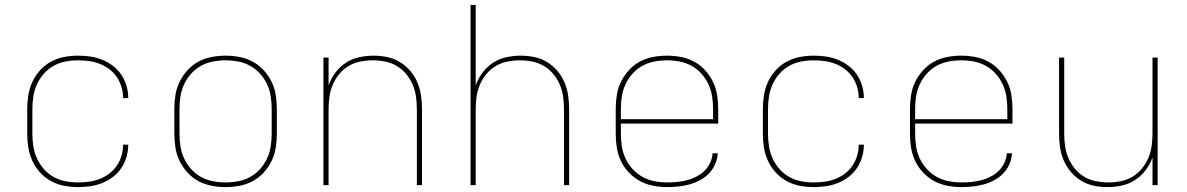

<svg xmlns="http://www.w3.org/2000/svg" viewBox="-20 -755 4840 783"><path d="M298 8Q269 8 241 2.5Q213 -3 188 -16.5Q163 -30 143.5 -51.5Q124 -73 112 -99Q100 -125 95.5 -153.5Q91 -182 91 -210V-310Q91 -338 95.5 -366.5Q100 -395 112 -421Q124 -447 143.5 -468.5Q163 -490 188 -503.5Q213 -517 241 -522.5Q269 -528 298 -528Q323 -528 348 -524.5Q373 -521 396.5 -511.5Q420 -502 440.5 -486.5Q461 -471 475 -450Q489 -429 496 -404.5Q503 -380 503 -355H482Q482 -378 475.5 -400Q469 -422 456.5 -440.5Q444 -459 425.5 -473Q407 -487 386 -495Q365 -503 342.5 -506Q320 -509 298 -509Q272 -509 246.5 -504Q221 -499 198.5 -486.5Q176 -474 158.5 -454Q141 -434 130.5 -410.5Q120 -387 116 -361.5Q112 -336 112 -310V-210Q112 -184 116 -158.5Q120 -133 130.5 -109.5Q141 -86 158.5 -66Q176 -46 198.5 -33.5Q221 -21 246.5 -16Q272 -11 298 -11Q320 -11 342.5 -14Q365 -17 386 -25Q407 -33 425.5 -47Q444 -61 456.5 -79.5Q469 -98 475.5 -120Q482 -142 482 -165H503Q503 -140 496 -115.5Q489 -91 475 -70Q461 -49 440.5 -33.5Q420 -18 396.5 -8.5Q373 1 348 4.5Q323 8 298 8Z M900 8Q871 8 842.5 2.5Q814 -3 789 -16.5Q764 -30 744.5 -51.5Q725 -73 712.5 -98.5Q700 -124 695.5 -152.5Q691 -181 691 -210V-310Q691 -339 695.5 -367.5Q700 -396 712.5 -421.5Q725 -447 744.5 -468.5Q764 -490 789 -503.5Q814 -517 842.5 -522.5Q871 -528 900 -528Q929 -528 957.5 -522.5Q986 -517 1011 -503.5Q1036 -490 1055.5 -468.5Q1075 -447 1087.5 -421.5Q1100 -396 1104.5 -367.5Q1109 -339 1109 -310V-210Q1109 -181 1104.5 -152.5Q1100 -124 1087.5 -98.5Q1075 -73 1055.5 -51.5Q1036 -30 1011 -16.5Q986 -3 957.5 2.5Q929 8 900 8ZM900 -11Q926 -11 952 -16Q978 -21 1000.5 -33.5Q1023 -46 1040.5 -65.5Q1058 -85 1069 -108.5Q1080 -132 1084 -158Q1088 -184 1088 -210V-310Q1088 -336 1084 -362Q1080 -388 1069 -411.5Q1058 -435 1040.5 -454.5Q1023 -474 1000.5 -486.5Q978 -499 952 -504Q926 -509 900 -509Q874 -509 848 -504Q822 -499 799.5 -486.5Q777 -474 759.5 -454.5Q742 -435 731 -411.5Q720 -388 716 -362Q712 -336 712 -310V-210Q712 -184 716 -158Q720 -132 731 -108.5Q742 -85 759.5 -65.5Q777 -46 799.5 -33.5Q822 -21 848 -16Q874 -11 900 -11Z M1299 0V-520H1320V-407Q1330 -435 1348 -459Q1366 -483 1390.5 -499Q1415 -515 1444.5 -521.5Q1474 -528 1503 -528Q1531 -528 1558.5 -522.5Q1586 -517 1610 -502.5Q1634 -488 1652.5 -466.5Q1671 -445 1682 -419Q1693 -393 1697 -365.5Q1701 -338 1701 -310V0H1680V-310Q1680 -335 1676.5 -360.5Q1673 -386 1663 -409.5Q1653 -433 1636.5 -453Q1620 -473 1598 -486Q1576 -499 1550.5 -504Q1525 -509 1500 -509Q1475 -509 1449.5 -504Q1424 -499 1402 -486Q1380 -473 1363.5 -453Q1347 -433 1337 -409.5Q1327 -386 1323.5 -360.5Q1320 -335 1320 -310V0Z M1899 0V-735H1920V-407Q1930 -435 1948 -459Q1966 -483 1990.5 -499Q2015 -515 2044.5 -521.5Q2074 -528 2103 -528Q2131 -528 2158.5 -522.5Q2186 -517 2210 -502.5Q2234 -488 2252.5 -466.5Q2271 -445 2282 -419Q2293 -393 2297 -365.5Q2301 -338 2301 -310V0H2280V-310Q2280 -335 2276.5 -360.5Q2273 -386 2263 -409.5Q2253 -433 2236.5 -453Q2220 -473 2198 -486Q2176 -499 2150.5 -504Q2125 -509 2100 -509Q2075 -509 2049.5 -504Q2024 -499 2002 -486Q1980 -473 1963.5 -453Q1947 -433 1937 -409.5Q1927 -386 1923.5 -360.5Q1920 -335 1920 -310V0Z M2701 8Q2672 8 2643.5 2.5Q2615 -3 2590 -16.5Q2565 -30 2545 -51Q2525 -72 2512.5 -98Q2500 -124 2495.5 -152.5Q2491 -181 2491 -210V-310Q2491 -339 2495.5 -367.5Q2500 -396 2512.5 -421.5Q2525 -447 2544.5 -468.5Q2564 -490 2589 -503.5Q2614 -517 2642.5 -522.5Q2671 -528 2700 -528Q2729 -528 2757.5 -522.5Q2786 -517 2811 -503.5Q2836 -490 2855.5 -468.5Q2875 -447 2887.5 -421.5Q2900 -396 2904.5 -367.5Q2909 -339 2909 -310V-251H2512V-210Q2512 -184 2516 -158Q2520 -132 2531 -108.5Q2542 -85 2560 -65.5Q2578 -46 2600.5 -33.5Q2623 -21 2649 -16Q2675 -11 2701 -11Q2721 -11 2741.5 -13Q2762 -15 2781.5 -20Q2801 -25 2819.5 -34.5Q2838 -44 2852.5 -58Q2867 -72 2876 -91Q2885 -110 2886 -130H2907Q2906 -107 2896.5 -85.5Q2887 -64 2871 -47.5Q2855 -31 2834.5 -20Q2814 -9 2792 -3Q2770 3 2747 5.5Q2724 8 2701 8ZM2512 -269H2888V-310Q2888 -336 2884 -362Q2880 -388 2869 -411.5Q2858 -435 2840.5 -454.5Q2823 -474 2800.5 -486.5Q2778 -499 2752 -504Q2726 -509 2700 -509Q2674 -509 2648 -504Q2622 -499 2599.5 -486.5Q2577 -474 2559.5 -454.5Q2542 -435 2531 -411.5Q2520 -388 2516 -362Q2512 -336 2512 -310Z M3298 8Q3269 8 3241 2.5Q3213 -3 3188 -16.5Q3163 -30 3143.5 -51.5Q3124 -73 3112 -99Q3100 -125 3095.5 -153.5Q3091 -182 3091 -210V-310Q3091 -338 3095.5 -366.5Q3100 -395 3112 -421Q3124 -447 3143.5 -468.5Q3163 -490 3188 -503.5Q3213 -517 3241 -522.5Q3269 -528 3298 -528Q3323 -528 3348 -524.5Q3373 -521 3396.5 -511.5Q3420 -502 3440.5 -486.5Q3461 -471 3475 -450Q3489 -429 3496 -404.5Q3503 -380 3503 -355H3482Q3482 -378 3475.5 -400Q3469 -422 3456.5 -440.5Q3444 -459 3425.5 -473Q3407 -487 3386 -495Q3365 -503 3342.5 -506Q3320 -509 3298 -509Q3272 -509 3246.5 -504Q3221 -499 3198.5 -486.5Q3176 -474 3158.5 -454Q3141 -434 3130.5 -410.5Q3120 -387 3116 -361.5Q3112 -336 3112 -310V-210Q3112 -184 3116 -158.5Q3120 -133 3130.5 -109.5Q3141 -86 3158.5 -66Q3176 -46 3198.5 -33.5Q3221 -21 3246.5 -16Q3272 -11 3298 -11Q3320 -11 3342.5 -14Q3365 -17 3386 -25Q3407 -33 3425.5 -47Q3444 -61 3456.5 -79.5Q3469 -98 3475.5 -120Q3482 -142 3482 -165H3503Q3503 -140 3496 -115.5Q3489 -91 3475 -70Q3461 -49 3440.5 -33.5Q3420 -18 3396.5 -8.5Q3373 1 3348 4.5Q3323 8 3298 8Z M3901 8Q3872 8 3843.5 2.5Q3815 -3 3790 -16.5Q3765 -30 3745 -51Q3725 -72 3712.5 -98Q3700 -124 3695.5 -152.5Q3691 -181 3691 -210V-310Q3691 -339 3695.5 -367.5Q3700 -396 3712.5 -421.5Q3725 -447 3744.5 -468.5Q3764 -490 3789 -503.5Q3814 -517 3842.5 -522.5Q3871 -528 3900 -528Q3929 -528 3957.5 -522.5Q3986 -517 4011 -503.5Q4036 -490 4055.5 -468.5Q4075 -447 4087.5 -421.5Q4100 -396 4104.5 -367.5Q4109 -339 4109 -310V-251H3712V-210Q3712 -184 3716 -158Q3720 -132 3731 -108.5Q3742 -85 3760 -65.5Q3778 -46 3800.5 -33.5Q3823 -21 3849 -16Q3875 -11 3901 -11Q3921 -11 3941.5 -13Q3962 -15 3981.5 -20Q4001 -25 4019.5 -34.5Q4038 -44 4052.5 -58Q4067 -72 4076 -91Q4085 -110 4086 -130H4107Q4106 -107 4096.5 -85.5Q4087 -64 4071 -47.5Q4055 -31 4034.5 -20Q4014 -9 3992 -3Q3970 3 3947 5.5Q3924 8 3901 8ZM3712 -269H4088V-310Q4088 -336 4084 -362Q4080 -388 4069 -411.5Q4058 -435 4040.5 -454.5Q4023 -474 4000.5 -486.5Q3978 -499 3952 -504Q3926 -509 3900 -509Q3874 -509 3848 -504Q3822 -499 3799.5 -486.5Q3777 -474 3759.5 -454.5Q3742 -435 3731 -411.5Q3720 -388 3716 -362Q3712 -336 3712 -310Z M4497 8Q4469 8 4441.5 2.5Q4414 -3 4390 -17.5Q4366 -32 4347.5 -53.5Q4329 -75 4318 -101Q4307 -127 4303 -154.5Q4299 -182 4299 -210V-520H4320V-210Q4320 -185 4323.5 -159.5Q4327 -134 4337 -110.5Q4347 -87 4363.5 -67Q4380 -47 4402 -34Q4424 -21 4449.5 -16Q4475 -11 4500 -11Q4525 -11 4550.5 -16Q4576 -21 4598 -34Q4620 -47 4636.5 -67Q4653 -87 4663 -110.5Q4673 -134 4676.5 -159.5Q4680 -185 4680 -210V-520H4701V0H4680V-113Q4670 -85 4652 -61Q4634 -37 4609.5 -21Q4585 -5 4555.5 1.5Q4526 8 4497 8Z"/></svg>

Font: Iosevka Aile Thin
Style: Regular
Weight: 100
Designer: Belleve Invis
Foundry: Belleve Invis
Version: Version 31.1.0; ttfautohint (v1.8.4)